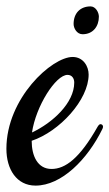

<svg xmlns="http://www.w3.org/2000/svg" viewBox="-54 -565 342 600"><path d="M266 -162C267 -164 268 -167 268 -169C268 -174 264 -177 260 -177C257 -177 254 -174 251 -169C195 -70 150 -37 107 -37C64 -37 45 -77 45 -125C132 -154 223 -253 223 -332C223 -358 206 -387 173 -387C108 -387 -34 -258 -34 -100C-34 -36 -2 15 57 15C138 15 219 -66 266 -162ZM157 -331C171 -331 178 -320 178 -307C178 -243 110 -181 46 -151C58 -233 120 -331 157 -331ZM255 -513C255 -526 245 -545 229 -545C197 -545 176 -524 176 -490C176 -477 186 -458 204 -458C237 -458 255 -483 255 -513Z"/></svg>

Font: Mervale Script
Style: Regular
Weight: 400
Designer: Astigmatic (AOETI)
Foundry: Astigmatic (AOETI)
Version: Version 1.000